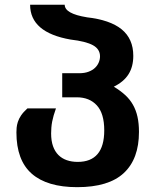

<svg xmlns="http://www.w3.org/2000/svg" viewBox="-20 -774 642 794"><path d="M299.3 0Q174.8 0 111.3 -55.7Q47.9 -111.3 47.9 -226.6Q47.9 -235.4 48.8 -246.1Q49.8 -256.8 53.7 -269.5Q58.1 -283.2 67.1 -296.6Q76.2 -310.1 93.3 -325.7H211.4Q205.6 -309.6 201.9 -296.6Q198.2 -283.7 195.8 -271.5Q193.4 -259.3 192.4 -246.3Q191.4 -233.4 191.4 -222.2Q191.4 -191.9 199.2 -169.7Q207 -147.5 221.4 -133.1Q235.8 -118.7 256.1 -111.6Q276.4 -104.5 301.3 -104.5Q356 -104.5 383.5 -137Q411.1 -169.4 411.1 -234.9Q411.1 -304.7 380.6 -338.1Q350.1 -371.6 297.4 -371.6H237.3V-471.2H307.6Q329.6 -471.2 345.9 -477.3Q362.3 -483.4 372.8 -493.4Q383.3 -503.4 388.4 -515.9Q393.6 -528.3 393.6 -541Q393.6 -570.8 364.5 -586.9Q335.4 -603 272 -610.4Q104.5 -639.6 104.5 -754.4H247.6Q247.6 -717.3 338.9 -702.6H337.9Q435.1 -691.9 483.2 -652.6Q531.2 -613.3 531.2 -543Q531.2 -498.5 511.7 -467.3Q492.2 -436 450.7 -415.5Q477.5 -399.4 497.3 -381.3Q517.1 -363.3 529.8 -340.8Q542.5 -318.4 548.6 -290.8Q554.7 -263.2 554.7 -228.5Q554.7 -116.7 491.9 -58.3Q429.2 0 299.3 0Z"/></svg>

Font: Hack
Style: Bold
Weight: 700
Monospace: yes
Designer: Christopher Simpkins
Foundry: Christopher Simpkins
Version: Version 2.017